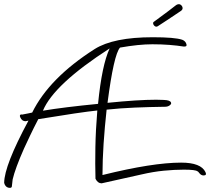

<svg xmlns="http://www.w3.org/2000/svg" viewBox="-50 -849 1053 928"><path d="M-2.4 59Q-19.4 59 -27.1 43Q-29.5 37 -29.9 35Q-29.3 -49 87.6 -266L73.3 -263Q56.3 -263 47.9 -282Q41.7 -296 55.7 -296L55.9 -295Q72.2 -298 84.6 -300.5Q97 -303 105.6 -305Q188 -472 407.7 -612Q498.5 -669 688.5 -669Q794.5 -669 830.3 -657Q843.5 -652 849 -641Q856.9 -624 841.9 -624H837.9Q806.8 -629 768.6 -632Q730.4 -635 686.4 -635Q653.4 -635 614.3 -631Q575.2 -627 530.1 -619Q499.9 -585 469.7 -352Q617.3 -367 704.3 -367Q714.3 -367 723.9 -366.5Q733.5 -366 741.5 -366Q771.7 -365 776.3 -354Q779.9 -347 770.5 -340Q761.1 -333 748.1 -333Q672.3 -332 601.5 -329Q530.7 -326 465.3 -319Q456 -234 450.7 -155Q445.5 -76 445.3 -3Q687.5 -63 825.5 -63Q921.5 -63 943.1 -17Q950.8 -1 933.8 -1Q922.8 -1 914.5 -11Q907.2 -21 904.2 -21Q895.3 -29 838.3 -29Q793.3 -29 742 -24Q690.6 -19 634.6 -6L441.5 37H440.5Q422.5 37 411.5 15Q409.5 -54 411 -136.5Q412.4 -219 420.3 -315Q342.1 -307 135 -273Q112.1 -229 95.3 -193.5Q78.5 -158 66.5 -132Q44.8 -83 31 -45.5Q17.2 -8 11.2 18Q10.3 23 9.7 31Q9 39 7.5 50Q7.6 59 -2.4 59ZM157.5 -314Q259.6 -331 423.9 -347Q433.2 -441 447.2 -508Q461.2 -575 480 -615Q210.2 -441 157.5 -314ZM703.7 -720Q692.7 -724 690.4 -734Q688.8 -741 694.1 -744Q701.7 -750 721.9 -764.5Q742.1 -779 763.7 -795.5Q785.4 -812 798.1 -822Q809 -831 819.7 -828Q829.9 -823 832.2 -813Q834.5 -803 824.1 -796Q818 -792 799.4 -779.5Q780.8 -767 757.4 -751.5Q734 -736 712.2 -722Q708.7 -720 703.7 -720Z"/></svg>

Font: Oooh Baby
Style: Normal
Weight: 400
Designer: Robert E. Leuschke
Foundry: Robert E. Leuschke
Version: Version 1.011; ttfautohint (v1.8.3)